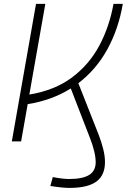

<svg xmlns="http://www.w3.org/2000/svg" viewBox="-20 -713 639 968"><path d="M39.6 0 161.6 -693.4H208.5L127.9 -236.3Q255.4 -257.3 342.3 -322Q429.2 -386.7 480.5 -482.7Q531.7 -578.6 552.2 -693.4H599.1Q578.1 -568.8 522 -465.8Q465.8 -362.8 375 -293.5L478 -32.2Q491.2 2 500.2 37.6Q509.3 73.2 509.3 104Q509.3 170.9 465.6 202.6Q421.9 234.4 329.6 234.4Q295.4 234.4 233.9 224.6L246.1 179.7Q296.9 189.5 327.6 189.5Q397 189.5 429.7 168.9Q462.4 148.4 462.4 105Q462.4 80.1 454.8 49.1Q447.3 18.1 435.1 -13.2L336.9 -267.1Q290.5 -237.8 236.1 -217.8Q181.6 -197.8 119.6 -188L86.4 0Z"/></svg>

Font: CaskaydiaCove NFP ExtraLight
Style: Italic
Weight: 200
Italic angle: -10°
Designer: Aaron Bell
Foundry: Saja Typeworks
Version: Version 2111.001; VTT 6.35;Nerd Fonts 3.1.1